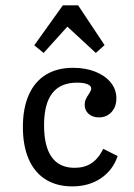

<svg xmlns="http://www.w3.org/2000/svg" viewBox="-20 -677 496 709"><path d="M64.5 -208.1Q64.5 -277.4 86.3 -326.6Q108.1 -375.8 149.6 -401.2Q191.1 -426.6 250 -426.6Q296 -426.6 332.3 -412.1Q368.5 -397.6 389.1 -372.2Q409.7 -346.8 409.7 -313.7Q409.7 -282.3 391.5 -262.9Q373.4 -243.5 345.2 -243.5Q321.8 -243.5 307.3 -256.5Q292.7 -269.4 292.7 -290.3Q292.7 -301.6 296.8 -310.5Q300.8 -319.4 308.1 -329.8Q311.3 -334.7 314.1 -340.3Q316.9 -346 316.9 -350Q316.9 -360.5 302.8 -366.1Q288.7 -371.8 264.5 -371.8Q203.2 -371.8 173 -332.7Q142.7 -293.5 142.7 -214.5Q142.7 -136.3 171 -96.8Q199.2 -57.3 255.6 -57.3Q291.9 -57.3 317.7 -74.2Q343.5 -91.1 361.3 -127.4L414.5 -100.8Q396.8 -48.4 352.4 -18.5Q308.1 11.3 246.8 11.3Q189.5 11.3 148.4 -14.5Q107.3 -40.3 85.9 -89.5Q64.5 -138.7 64.5 -208.1ZM106.5 -509.7 212.1 -657.3H268.5L366.1 -510.5L333.9 -481.5L204.8 -600.8L258.9 -612.1L141.1 -481.5Z"/></svg>

Font: Playfair Micro SmCond SmLight
Style: Regular
Weight: 360
Width: 4
Designer: Claus Eggers Sørensen
Foundry: Claus Eggers Sørensen
Version: Version 2.100;Glyphs 3.2 (3219)